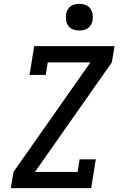

<svg xmlns="http://www.w3.org/2000/svg" viewBox="-20 -974 640 994"><path d="M36 0 50 -84 448 -651H227L217 -586H133L157 -735H573L559 -651L161 -84H382L392 -149H476L452 0ZM390 -816Q374 -816 358.5 -821.5Q343 -827 334 -839.5Q325 -852 322.5 -868.5Q320 -885 322 -902Q324 -913 330 -924Q336 -935 346 -942Q356 -949 367.5 -951.5Q379 -954 391 -954Q407 -954 422.5 -948.5Q438 -943 447 -930.5Q456 -918 459 -901.5Q462 -885 459 -868Q457 -857 451 -846Q445 -835 435 -828Q425 -821 413.5 -818.5Q402 -816 390 -816Z"/></svg>

Font: Iosevka HT Medium Extended
Style: Italic
Weight: 500
Width: 7
Italic angle: -9°
Monospace: yes
Designer: Belleve Invis
Foundry: Belleve Invis
Version: Version 32.3.0; ttfautohint (v1.8.4)